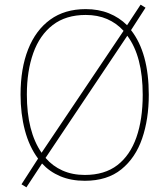

<svg xmlns="http://www.w3.org/2000/svg" viewBox="-20 -764 719 822"><path d="M617 -358Q617 -254 588.5 -171Q560 -88 499.5 -39Q439 10 343 10Q284 10 238 -9.5Q192 -29 160 -64L93 38L72 25L143 -85Q105 -136 86.5 -206.5Q68 -277 68 -359Q68 -471 100.5 -553Q133 -635 195 -680Q257 -725 347 -725Q402 -725 446.5 -707Q491 -689 524 -656L582 -744L603 -731L541 -635Q617 -538 617 -358ZM95 -359Q95 -201 158 -110L509 -632Q479 -665 438.5 -682.5Q398 -700 347 -700Q262 -700 206 -657Q150 -614 122.5 -537Q95 -460 95 -359ZM591 -358Q591 -523 525 -611L175 -88Q205 -53 247.5 -34Q290 -15 343 -15Q428 -15 482.5 -57Q537 -99 564 -176Q591 -253 591 -358Z"/></svg>

Font: Noto Sans Bengali SemiCondensed Thin
Style: Regular
Weight: 100
Width: 4
Designer: Joana Ranito - Universal Thirst; Jelle Bosma - Monotype Design Team
Foundry: Universal Thirst ehf.
Version: Version 3.000; ttfautohint (v1.8.4.7-5d5b)